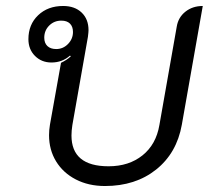

<svg xmlns="http://www.w3.org/2000/svg" viewBox="-20 -613 701 642"><path d="M144 -161Q144 -178 147 -196L184 -403Q205 -413 217 -425L214 -427Q188 -404 152 -404Q119 -404 97 -426Q75 -448 75 -482Q75 -531 107.5 -562Q140 -593 191 -593Q230 -593 253 -571Q276 -549 276 -512Q276 -506 274 -490L222 -195Q219 -176 219 -160Q219 -57 343 -57Q411 -57 456.5 -93.5Q502 -130 513 -195L571 -524Q576 -555 600 -574Q624 -593 658 -593L588 -196Q571 -101 502 -46Q433 9 331 9Q276 9 233.5 -13Q191 -35 167.5 -73.5Q144 -112 144 -161ZM224 -506Q224 -524 214 -534Q204 -544 185 -544Q161 -544 144.5 -527.5Q128 -511 128 -487Q128 -469 138.5 -459Q149 -449 168 -449Q191 -449 207.5 -466Q224 -483 224 -506Z"/></svg>

Font: K2D Light
Style: Italic
Weight: 300
Italic angle: -10°
Designer: Katatrad Aksorn Co.,Ltd.
Foundry: Cadson Demak Co.,Ltd.
Version: Version 1.000; ttfautohint (v1.6)